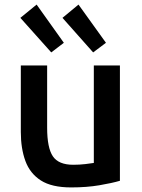

<svg xmlns="http://www.w3.org/2000/svg" viewBox="-20 -808 621 839"><path d="M291 11Q206 11 158.5 -19.5Q111 -50 91 -104.5Q71 -159 71 -231V-522H186V-250Q186 -162 211 -125Q236 -88 300 -88Q328 -88 353 -91Q378 -94 390 -96V-522H504V-18Q470 -8 414.5 1.5Q359 11 291 11ZM387 -579 253 -730 323 -788 443 -621ZM204 -579 69 -730 140 -788 259 -621Z"/></svg>

Font: Ubuntu Sans SemiBold
Style: Regular
Weight: 600
Designer: Dalton Maag Ltd
Foundry: Dalton Maag Ltd
Version: Version 1.006; ttfautohint (v1.8.4.7-5d5b)